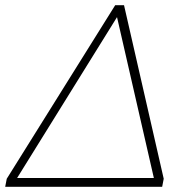

<svg xmlns="http://www.w3.org/2000/svg" viewBox="-42 -720 722 740"><path d="M402 -700H436L589 -31L583 0H-22L-16 -31ZM409 -654 24 -34H551Z"/></svg>

Font: Albert Sans ExtraLight
Style: Italic
Weight: 250
Italic angle: -11.25°
Designer: Andreas Rasmussen
Foundry: a.Foundry
Version: Version 1.025